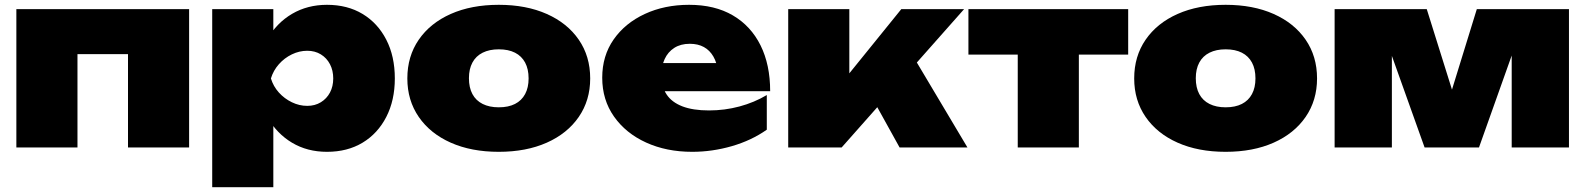

<svg xmlns="http://www.w3.org/2000/svg" viewBox="-20 -613 6589 798"><path d="M766 -575V0H512V-504L628 -388H186L302 -504V0H48V-575Z M862 -575H1116V-433L1106 -405V-215L1116 -160V165H862ZM1041 -287Q1051 -381 1090.5 -449.5Q1130 -518 1194 -555.5Q1258 -593 1339 -593Q1424 -593 1487 -555Q1550 -517 1585.5 -448Q1621 -379 1621 -287Q1621 -196 1585.5 -127Q1550 -58 1487 -20Q1424 18 1339 18Q1257 18 1193.5 -20Q1130 -58 1091 -126.5Q1052 -195 1041 -287ZM1365 -287Q1365 -320 1351.5 -346Q1338 -372 1313.5 -387Q1289 -402 1257 -402Q1224 -402 1193 -387Q1162 -372 1139 -346Q1116 -320 1106 -287Q1116 -254 1139 -228.5Q1162 -203 1193 -188Q1224 -173 1257 -173Q1289 -173 1313.5 -188Q1338 -203 1351.5 -228.5Q1365 -254 1365 -287Z M2053 18Q1939 18 1853.5 -20Q1768 -58 1720.5 -127Q1673 -196 1673 -287Q1673 -379 1720.5 -448Q1768 -517 1853.5 -555Q1939 -593 2053 -593Q2167 -593 2252.5 -555Q2338 -517 2385.5 -448Q2433 -379 2433 -287Q2433 -196 2385.5 -127Q2338 -58 2252.5 -20Q2167 18 2053 18ZM2053 -167Q2093 -167 2120.5 -181Q2148 -195 2162.5 -222Q2177 -249 2177 -287Q2177 -326 2162.5 -353Q2148 -380 2120.5 -394Q2093 -408 2053 -408Q2014 -408 1986 -394Q1958 -380 1943.5 -353Q1929 -326 1929 -288Q1929 -249 1943.5 -222Q1958 -195 1986 -181Q2014 -167 2053 -167Z M2857 18Q2750 18 2665.5 -20.5Q2581 -59 2532 -128.5Q2483 -198 2483 -290Q2483 -381 2530.5 -449Q2578 -517 2660 -555Q2742 -593 2844 -593Q2951 -593 3026 -549Q3101 -505 3141 -424.5Q3181 -344 3181 -234H2691V-351H3033L2965 -313Q2960 -352 2945 -378Q2930 -404 2905.5 -417.5Q2881 -431 2847 -431Q2809 -431 2782.5 -414Q2756 -397 2742.5 -367.5Q2729 -338 2729 -301Q2729 -253 2750.5 -220.5Q2772 -188 2816 -171Q2860 -154 2927 -154Q2992 -154 3053.5 -170.5Q3115 -187 3167 -218V-74Q3103 -29 3021.5 -5.5Q2940 18 2857 18Z M3256 0V-575H3510V-192L3437 -218L3726 -575H3987L3478 0ZM3719 0 3565 -278 3761 -403 4001 0Z M4210 -487H4464V0H4210ZM4005 -575H4669V-386H4005Z M5074 18Q4960 18 4874.5 -20Q4789 -58 4741.5 -127Q4694 -196 4694 -287Q4694 -379 4741.5 -448Q4789 -517 4874.5 -555Q4960 -593 5074 -593Q5188 -593 5273.5 -555Q5359 -517 5406.5 -448Q5454 -379 5454 -287Q5454 -196 5406.5 -127Q5359 -58 5273.5 -20Q5188 18 5074 18ZM5074 -167Q5114 -167 5141.5 -181Q5169 -195 5183.5 -222Q5198 -249 5198 -287Q5198 -326 5183.5 -353Q5169 -380 5141.5 -394Q5114 -408 5074 -408Q5035 -408 5007 -394Q4979 -380 4964.5 -353Q4950 -326 4950 -288Q4950 -249 4964.5 -222Q4979 -195 5007 -181Q5035 -167 5074 -167Z M5527 0V-575H5910L6045 -144H5985L6118 -575H6501V0H6263V-475H6296L6127 0H5901L5732 -473L5765 -475V0Z"/></svg>

Font: Unbounded Black
Style: Regular
Weight: 900
Designer: Luke Prowse, Jean-Baptiste Morizot, Fátima Lázaro, Florian Runge
Foundry: NaN
Version: Version 1.701;gftools[0.9.28.dev5+ged2979d]